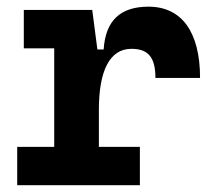

<svg xmlns="http://www.w3.org/2000/svg" viewBox="-20 -547 626 567"><path d="M272 -222.7C272 -337.9 303.7 -402.8 368.2 -402.8C417.5 -402.8 439 -377.9 439 -316.9H570.8C570.8 -452.6 516.6 -527.3 418.5 -527.3C335 -527.3 291.5 -485.8 286.1 -400.9H267.6L252.4 -517.6H50.3V-404.3H140.1V-113.3H30.8V0H393.1V-113.3H272Z"/></svg>

Font: CaskaydiaCove Nerd Font
Style: Bold
Weight: 700
Designer: Aaron Bell
Foundry: Saja Typeworks
Version: Version 2111.1;Nerd Fonts 2.3.0